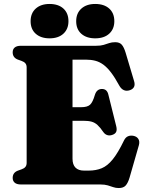

<svg xmlns="http://www.w3.org/2000/svg" viewBox="-20 -931 730 969"><path d="M259.5 -390H389.5Q421 -390 434.5 -402.5Q448 -415 458.5 -451Q463.5 -467.5 472.8 -474.8Q482 -482 494.5 -482Q520.5 -482 527 -453L566.5 -294.5Q571 -276.5 566.5 -266Q562 -255.5 547.5 -250.5Q534 -245.5 522 -249Q510 -252.5 501.5 -264.5Q485.5 -288 472 -300.2Q458.5 -312.5 442 -317Q425.5 -321.5 399.5 -321.5H259.5ZM44 -667Q44 -682.5 54.2 -691.2Q64.5 -700 86 -700H465.5Q488.5 -700 503.2 -704.5Q518 -709 531 -713.5Q544 -718 561.5 -718Q583.5 -718 594.5 -705.5Q605.5 -693 614 -665L656.5 -522.5Q662 -505 656.8 -493.2Q651.5 -481.5 636 -476Q618.5 -470 604.8 -476.2Q591 -482.5 582 -499Q560 -539.5 540.5 -565Q521 -590.5 501.5 -604.8Q482 -619 460.5 -624.5Q439 -630 412.5 -630H346V-130Q346 -100 361 -85Q376 -70 404 -70H427.5Q464.5 -70 493.5 -82Q522.5 -94 549 -126.8Q575.5 -159.5 605.5 -221.5Q613 -237.5 625.5 -243Q638 -248.5 653.5 -245.5Q670.5 -242 678.2 -229.8Q686 -217.5 681 -198.5L634 -35Q626 -8 614.5 5Q603 18 579.5 18Q564 18 551.5 13.5Q539 9 523.8 4.5Q508.5 0 486 0H86Q64.5 0 54.2 -9Q44 -18 44 -33Q44 -59.5 69.5 -69.5L89 -76.5Q102 -81 108.2 -88.8Q114.5 -96.5 114.5 -109V-591Q114.5 -603.5 108.2 -611.2Q102 -619 89 -623.5L69.5 -630.5Q44 -640.5 44 -667ZM230 -737.5Q186.5 -737.5 160.5 -760.5Q134.5 -783.5 134.5 -824Q134.5 -864.5 160.5 -887.8Q186.5 -911 230 -911Q274.5 -911 300 -887.8Q325.5 -864.5 325.5 -824Q325.5 -784.5 300 -761Q274.5 -737.5 230 -737.5ZM460.5 -737.5Q416.5 -737.5 390.5 -760.5Q364.5 -783.5 364.5 -824Q364.5 -864 390.5 -887.5Q416.5 -911 460.5 -911Q505.5 -911 531.2 -887.8Q557 -864.5 557 -824Q557 -784.5 531.2 -761Q505.5 -737.5 460.5 -737.5Z"/></svg>

Font: Fraunces Black
Style: Regular
Weight: 900
Version: Version 1.000;[b76b70a41]